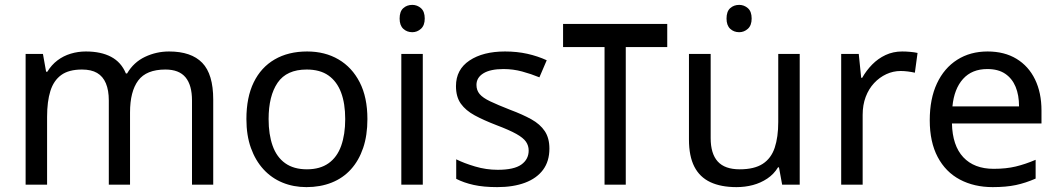

<svg xmlns="http://www.w3.org/2000/svg" viewBox="-20 -757 4340 787"><path d="M673 -546Q764 -546 809 -499.5Q854 -453 854 -349V0H767V-345Q767 -408 740.5 -440Q714 -472 658 -472Q580 -472 546.5 -427Q513 -382 513 -296V0H426V-345Q426 -387 414 -415.5Q402 -444 378 -458Q354 -472 316 -472Q262 -472 231 -449.5Q200 -427 186.5 -384Q173 -341 173 -278V0H85V-536H156L169 -463H174Q191 -491 215.5 -509.5Q240 -528 270 -537Q300 -546 332 -546Q394 -546 435.5 -524Q477 -502 496 -456H501Q528 -502 574.5 -524Q621 -546 673 -546Z M1486 -269Q1486 -202 1468.5 -150.5Q1451 -99 1418.5 -63Q1386 -27 1339.5 -8.5Q1293 10 1236 10Q1183 10 1138 -8.5Q1093 -27 1060 -63Q1027 -99 1008.5 -150.5Q990 -202 990 -269Q990 -358 1020 -419.5Q1050 -481 1106 -513.5Q1162 -546 1239 -546Q1312 -546 1367.5 -513.5Q1423 -481 1454.5 -419.5Q1486 -358 1486 -269ZM1081 -269Q1081 -206 1097.5 -159.5Q1114 -113 1149 -88Q1184 -63 1238 -63Q1292 -63 1327 -88Q1362 -113 1378.5 -159.5Q1395 -206 1395 -269Q1395 -333 1378 -378Q1361 -423 1326.5 -447.5Q1292 -472 1237 -472Q1155 -472 1118 -418Q1081 -364 1081 -269Z M1713 -536V0H1625V-536ZM1670 -737Q1690 -737 1705.5 -723.5Q1721 -710 1721 -681Q1721 -653 1705.5 -639Q1690 -625 1670 -625Q1648 -625 1633 -639Q1618 -653 1618 -681Q1618 -710 1633 -723.5Q1648 -737 1670 -737Z M2232 -148Q2232 -96 2206 -61Q2180 -26 2132 -8Q2084 10 2018 10Q1962 10 1921.5 1Q1881 -8 1850 -24V-104Q1882 -88 1927.5 -74.5Q1973 -61 2020 -61Q2087 -61 2117 -82.5Q2147 -104 2147 -140Q2147 -160 2136 -176Q2125 -192 2096.5 -208Q2068 -224 2015 -244Q1963 -264 1926 -284Q1889 -304 1869 -332Q1849 -360 1849 -404Q1849 -472 1904.5 -509Q1960 -546 2050 -546Q2099 -546 2141.5 -536.5Q2184 -527 2221 -510L2191 -440Q2157 -454 2120 -464Q2083 -474 2044 -474Q1990 -474 1961.5 -456.5Q1933 -439 1933 -409Q1933 -387 1946 -371.5Q1959 -356 1989.5 -341.5Q2020 -327 2071 -307Q2122 -288 2158 -268Q2194 -248 2213 -219.5Q2232 -191 2232 -148Z M2715 -659V-564H2545V0H2458V-564H2288V-659Z M3010 -737Q3030 -737 3045.5 -723.5Q3061 -710 3061 -681Q3061 -653 3045.5 -639Q3030 -625 3010 -625Q2988 -625 2973 -639Q2958 -653 2958 -681Q2958 -710 2973 -723.5Q2988 -737 3010 -737ZM3258 -536V0H3186L3173 -71H3169Q3152 -43 3125 -25Q3098 -7 3066 1.5Q3034 10 2999 10Q2935 10 2891.5 -10.5Q2848 -31 2826 -74Q2804 -117 2804 -185V-536H2893V-191Q2893 -127 2922 -95Q2951 -63 3012 -63Q3072 -63 3106.5 -85.5Q3141 -108 3155.5 -151.5Q3170 -195 3170 -257V-536Z M3678 -546Q3693 -546 3710.5 -544.5Q3728 -543 3741 -540L3730 -459Q3717 -462 3701.5 -464Q3686 -466 3672 -466Q3641 -466 3613 -453Q3585 -440 3563 -416.5Q3541 -393 3528.5 -360Q3516 -327 3516 -286V0H3428V-536H3500L3510 -438H3514Q3531 -468 3555 -492.5Q3579 -517 3610 -531.5Q3641 -546 3678 -546Z M4028 -546Q4097 -546 4146.5 -516Q4196 -486 4222.5 -431.5Q4249 -377 4249 -304V-251H3882Q3884 -160 3928.5 -112.5Q3973 -65 4053 -65Q4104 -65 4143.5 -74.5Q4183 -84 4225 -102V-25Q4184 -7 4144 1.5Q4104 10 4049 10Q3973 10 3914.5 -21Q3856 -52 3823.5 -113.5Q3791 -175 3791 -264Q3791 -352 3820.5 -415Q3850 -478 3903.5 -512Q3957 -546 4028 -546ZM4027 -474Q3964 -474 3927.5 -433.5Q3891 -393 3884 -321H4157Q4157 -367 4143 -401Q4129 -435 4100.5 -454.5Q4072 -474 4027 -474Z"/></svg>

Font: utamil05
Style: Book
Weight: 400
Designer: Jelle Bosma - Monotype Design Team
Foundry: Monotype Imaging Inc.
Version: Version 2.003